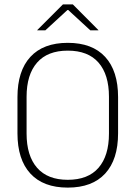

<svg xmlns="http://www.w3.org/2000/svg" viewBox="-20 -844 617 874"><path d="M288.5 10Q177 10 118.2 -54Q59.5 -118 59.5 -237V-402Q59.5 -521 118.2 -585Q177 -649 288.5 -649Q400 -649 458.8 -585Q517.5 -521 517.5 -402V-237Q517.5 -118 458.8 -54Q400 10 288.5 10ZM288.5 -25.5Q381 -25.5 428.5 -80.2Q476 -135 476 -236V-403.5Q476 -504.5 428.5 -559Q381 -613.5 288.5 -613.5Q196.5 -613.5 148.8 -559Q101 -504.5 101 -403.5V-236Q101 -135 148.8 -80.2Q196.5 -25.5 288.5 -25.5ZM149.5 -707 266.5 -824H311.5L428 -707V-706H391L290.5 -798.5H287L186.5 -706H149.5Z"/></svg>

Font: Anek Devanagari Medium ExtraLight
Style: Regular
Weight: 250
Version: Version 1.003